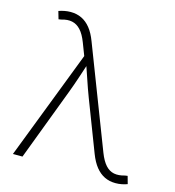

<svg xmlns="http://www.w3.org/2000/svg" viewBox="-110 -828 845 928"><g transform="rotate(15 312.5 -363.5)"><path d="M37.1 0 247.6 -546.4 223.6 -608.9Q209 -647 190.4 -667Q171.9 -687 148.2 -692.1Q124.5 -697.3 94.2 -688L81.5 -686L70.3 -724.6Q83.5 -729.5 98.9 -732.4Q114.3 -735.4 129.4 -735.4Q160.2 -735.4 185.1 -723.4Q210 -711.4 229.5 -687Q249 -662.6 263.2 -624.5L458 -119.1Q472.7 -81.1 491.2 -60.5Q509.8 -40 533.4 -35.4Q557.1 -30.8 586.9 -39.6L600.1 -41.5L610.8 -2.9Q597.7 2 582.8 4.9Q567.9 7.8 551.8 7.8Q521.5 7.8 496.8 -4.2Q472.2 -16.1 452.6 -40.5Q433.1 -64.9 418.5 -103L320.8 -357.4Q304.7 -399.9 291 -441.2Q277.3 -482.4 262.7 -523.9H277.3Q263.7 -482.9 250 -441.4Q236.3 -399.9 220.2 -357.4L85 0Z"/></g></svg>

Font: Inter 17pt ExtraLight
Style: Regular
Weight: 250
Version: Version 4.001;git-66647c0bb